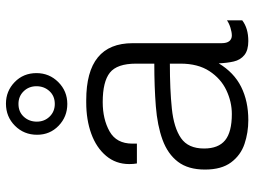

<svg xmlns="http://www.w3.org/2000/svg" viewBox="-122 -702 834 629"><g transform="rotate(-90 294.5 -387.0)"><path d="M216 10Q175 10 138 -2.5Q101 -15 77.5 -46.5Q54 -78 54 -132Q54 -187 79.5 -220.5Q105 -254 151.5 -271Q198 -288 261.5 -293Q325 -298 401 -298V-358Q401 -420 371.5 -443.5Q342 -467 275 -467Q219 -467 179 -444.5Q139 -422 139 -370V-355H74Q73 -361 72.5 -367Q72 -373 72 -380Q72 -424 99 -456Q126 -488 171.5 -504.5Q217 -521 274 -521H281Q375 -521 421.5 -483Q468 -445 468 -369V-78Q468 -60 475 -52Q482 -44 493 -44Q504 -44 518.5 -48.5Q533 -53 543 -60V-10Q530 0 513 5Q496 10 475 10Q445 10 429 -3Q413 -16 408 -38Q403 -60 402 -87Q372 -37 325 -13.5Q278 10 216 10ZM236 -44Q276 -44 314 -62Q352 -80 376.5 -117.5Q401 -155 401 -212V-247Q316 -247 253.5 -240.5Q191 -234 157 -210.5Q123 -187 123 -135Q123 -88 150 -66Q177 -44 236 -44ZM269 -583Q227 -583 197.5 -611.5Q168 -640 168 -682Q168 -725 197.5 -754.5Q227 -784 270 -784Q311 -784 340.5 -755.5Q370 -727 370 -684Q370 -642 340.5 -612.5Q311 -583 269 -583ZM269 -624Q295 -624 311 -641.5Q327 -659 327 -684Q327 -709 310.5 -726Q294 -743 269 -743Q243 -743 227 -725.5Q211 -708 211 -683Q211 -658 227.5 -641Q244 -624 269 -624Z"/></g></svg>

Font: Chivo Medium ExtraLight
Style: Regular
Weight: 250
Version: Version 2.002